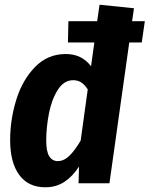

<svg xmlns="http://www.w3.org/2000/svg" viewBox="-20 -777 634 814"><path d="M594 -687 581 -597H528L444 0H313L315 -71Q288 -29 253 -6Q218 17 172 17Q100 17 61.5 -35.5Q23 -88 23 -183Q23 -270 49 -354Q75 -438 128.5 -493Q182 -548 259 -548Q327 -548 366 -496L380 -597H268L270 -687H392L402 -757L548 -742L540 -687ZM352 -398Q339 -418 324.5 -427.5Q310 -437 290 -437Q251 -437 225 -396Q199 -355 187.5 -296Q176 -237 176 -182Q176 -134 189 -114Q202 -94 225 -94Q251 -94 274.5 -117Q298 -140 322 -181Z"/></svg>

Font: Fira Sans Condensed
Style: Bold Italic
Weight: 700
Width: 3
Italic angle: -8°
Designer: Carrois Corporate & Edenspiekermann AG
Foundry: Carrois Corporate GbR & Edenspiekermann AG
Version: Version 4.203